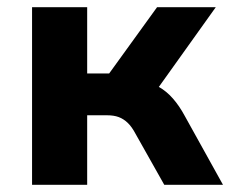

<svg xmlns="http://www.w3.org/2000/svg" viewBox="-20 -513 639 533"><path d="M69 0V-493H222V-309H283L416 -493H579L399 -241L372 -287Q399 -284 420.5 -272Q442 -260 460 -239.5Q478 -219 493 -191L599 0H436L356 -142Q346 -161 334.5 -172Q323 -183 309.5 -188Q296 -193 277 -193H222V0Z"/></svg>

Font: Nunito Sans 11pt ExtraBold
Style: Regular
Weight: 800
Version: Version 3.101;gftools[0.9.27]